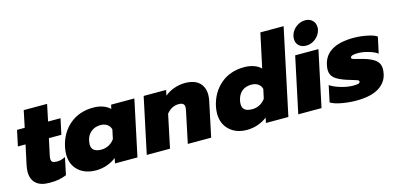

<svg xmlns="http://www.w3.org/2000/svg" viewBox="-68 -1160 3292 1595"><g transform="rotate(-15 1577.5 -362.5)"><path d="M46 -120Q46 -141 53 -178L89 -345H23L52 -480H118L148 -624H349L319 -480H426L397 -345H290L260 -207Q256 -190 256 -176Q256 -156 267.5 -148Q279 -140 305 -140Q342 -140 378 -159L347 -11Q315 2 282 8.5Q249 15 201 15Q123 15 84.5 -20.5Q46 -56 46 -120Z M393 -178Q393 -202 400 -239Q425 -356 507 -425.5Q589 -495 710 -495Q756 -495 793.5 -481.5Q831 -468 853 -445L861 -480H1061L959 0H766L775 -44Q739 -16 694 -0.5Q649 15 601 15Q507 15 450 -37Q393 -89 393 -178ZM801 -200 818 -279Q811 -307 788 -323Q765 -339 731 -339Q684 -339 650.5 -312.5Q617 -286 607 -239Q603 -217 603 -207Q603 -140 688 -140Q722 -140 752 -156Q782 -172 801 -200Z M1141 -480H1334L1324 -433Q1360 -463 1406 -479Q1452 -495 1498 -495Q1579 -495 1620.5 -456.5Q1662 -418 1662 -350Q1662 -325 1656 -298L1593 0H1392L1449 -270Q1453 -292 1453 -299Q1453 -319 1441.5 -329Q1430 -339 1403 -339Q1343 -339 1299 -285L1239 0H1039Z M1692 -180Q1692 -208 1698 -239Q1723 -355 1805 -425Q1887 -495 2008 -495Q2054 -495 2091.5 -481.5Q2129 -468 2151 -445L2214 -739H2414L2257 0H2064L2073 -44Q2037 -16 1992 -0.5Q1947 15 1899 15Q1807 15 1749.5 -38Q1692 -91 1692 -180ZM2099 -200 2116 -279Q2109 -307 2086 -323Q2063 -339 2029 -339Q1979 -339 1947.5 -313Q1916 -287 1905 -239Q1901 -223 1901 -205Q1901 -173 1921 -156.5Q1941 -140 1986 -140Q2020 -140 2050 -156Q2080 -172 2099 -200Z M2469 -613Q2469 -647 2487 -676Q2505 -705 2535 -722.5Q2565 -740 2599 -740Q2637 -740 2660.5 -717Q2684 -694 2684 -658Q2684 -644 2682 -637Q2672 -593 2635.5 -563.5Q2599 -534 2555 -534Q2516 -534 2492.5 -556Q2469 -578 2469 -613ZM2444 -480H2644L2542 0H2342Z M2619 -28 2649 -169Q2685 -145 2741 -128.5Q2797 -112 2845 -112Q2876 -112 2890 -116Q2904 -120 2904 -133Q2904 -141 2893 -145.5Q2882 -150 2851 -159L2808 -172Q2736 -195 2704.5 -222Q2673 -249 2673 -294Q2673 -310 2678 -335Q2712 -495 2951 -495Q3004 -495 3063 -483.5Q3122 -472 3148 -453L3118 -314Q3092 -334 3043 -348.5Q2994 -363 2951 -363Q2892 -363 2887 -343Q2885 -334 2897 -328.5Q2909 -323 2941 -316Q2950 -313 2961.5 -310.5Q2973 -308 2986 -304Q3058 -283 3088.5 -255Q3119 -227 3119 -183Q3119 -167 3114 -140Q3099 -68 3031 -26.5Q2963 15 2839 15Q2779 15 2716 4Q2653 -7 2619 -28Z"/></g></svg>

Font: Prompt ExtraBold
Style: Italic
Weight: 800
Italic angle: -12°
Designer: Katatrad Team
Foundry: CadsonDemak
Version: Version 1.001